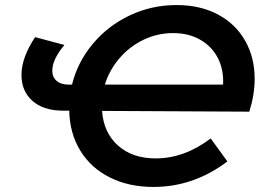

<svg xmlns="http://www.w3.org/2000/svg" viewBox="-20 -730 1045 760"><path d="M988 -418Q988 -356 967 -288L384 -291Q390 -205 447 -154Q504 -103 596 -103Q710 -103 814 -182L880 -91Q747 10 587 10Q490 10 415 -27.5Q340 -65 298 -133.5Q256 -202 254 -292H226Q150 -293 107.5 -331.5Q65 -370 65 -433Q65 -502 119 -583L235 -552Q187 -495 187 -450Q187 -425 204 -410Q221 -395 253 -395H265Q287 -484 347 -556Q407 -628 493.5 -669Q580 -710 679 -710Q772 -710 842 -673Q912 -636 950 -569.5Q988 -503 988 -418ZM395 -395H863Q866 -454 842.5 -500Q819 -546 773 -572.5Q727 -599 665 -599Q603 -599 548 -572.5Q493 -546 453 -499.5Q413 -453 395 -395Z"/></svg>

Font: Montserrat Alternates SemiBold
Style: Italic
Weight: 600
Italic angle: -11.3°
Designer: Julieta Ulanovsky
Foundry: Julieta Ulanovsky
Version: Version 7.200